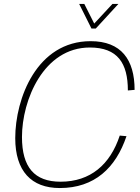

<svg xmlns="http://www.w3.org/2000/svg" viewBox="-20 -934 708 970"><path d="M442 -790H464L578 -914H548L456 -815L406 -914H380ZM282 16C458 16 565 -86 619 -246L585 -249C537 -103 437 -16 286 -16C154 -16 91 -89 91 -242C91 -428 200 -694 434 -694C574 -694 626 -615 626 -477L660 -480C660 -633 592 -726 438 -726C166 -726 57 -436 57 -236C57 -70 138 16 282 16Z"/></svg>

Font: Geist Thin
Style: Italic
Weight: 100
Italic angle: -12°
Designer: Basement.studio, Andrés Briganti, Mateo Zaragoza
Foundry: Basement.studio, Vercel, Andrés Briganti, Guido Ferreyra, Mateo Zaragoza
Version: Version 1.500